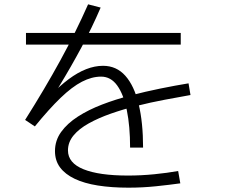

<svg xmlns="http://www.w3.org/2000/svg" viewBox="-20 -827 1040 887"><path d="M100 -621V-675H815V-621ZM641 -145H581Q581 -244 566 -317.5Q551 -391 521.5 -432Q492 -473 447 -473Q404 -473 358.5 -449.5Q313 -426 260 -375Q207 -324 141 -243L96 -273Q187 -417 259 -548.5Q331 -680 387 -807L445 -792Q405 -699 356.5 -608.5Q308 -518 254 -429.5Q200 -341 144 -253L112 -271Q214 -399 297 -461Q380 -523 456 -523Q518 -523 559 -477Q600 -431 620.5 -346Q641 -261 641 -145ZM803 -37 813 20Q763 27 700.5 33.5Q638 40 573 40Q495 40 432 30Q369 20 325 -1Q281 -22 257.5 -53.5Q234 -85 234 -129Q234 -178 262.5 -217.5Q291 -257 340 -288.5Q389 -320 451.5 -344Q514 -368 583 -386Q652 -404 721 -418Q790 -432 851 -442L860 -388Q804 -378 740 -366Q676 -354 612.5 -338Q549 -322 492 -302Q435 -282 390 -257Q345 -232 319.5 -201Q294 -170 294 -132Q294 -74 366 -45Q438 -16 571 -16Q632 -16 692.5 -22Q753 -28 803 -37Z"/></svg>

Font: Murecho Thin Light
Style: Regular
Weight: 300
Version: Version 1.010